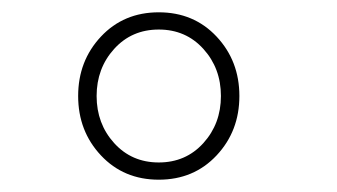

<svg xmlns="http://www.w3.org/2000/svg" viewBox="-20 -718 548 312"><path d="M310.5 -485.5Q282 -454 238 -454Q194 -454 165.5 -485.5Q137 -517 137 -562Q137 -607 165.5 -638.5Q194 -670 238 -670Q282 -670 310.5 -638.5Q339 -607 339 -562Q339 -517 310.5 -485.5ZM144 -465.5Q181 -426 238 -426Q295 -426 332 -465.5Q369 -505 369 -562Q369 -619 332 -658.5Q295 -698 238 -698Q181 -698 144 -658.5Q107 -619 107 -562Q107 -505 144 -465.5Z"/></svg>

Font: Roundo ExtraLight
Style: Regular
Weight: 250
Designer: Namrata Goyal (Gurmukhi), Shiva Nallaperumal (Latin)
Foundry: Indian Type Foundry
Version: Version 1.000;PS 1.0;hotconv 1.0.88;makeotf.lib2.5.647800